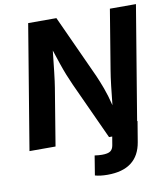

<svg xmlns="http://www.w3.org/2000/svg" viewBox="-99 -811 969 1106"><g transform="rotate(-10 385.5 -258.0)"><path d="M367.2 203.6 385.7 89.8Q409.7 93.3 428.7 93.3Q463.4 93.3 477.8 83Q492.2 72.8 496.1 49.3L504.4 0H485.8L332.5 -334Q317.9 -366.2 305.7 -397Q293.5 -427.7 281.2 -463.9Q269 -500 253.4 -547.4Q246.1 -478 239.7 -422.6Q233.4 -367.2 228 -334.5L172.9 0H20.5L141.1 -727.5H306.2L474.6 -359.4Q489.7 -325.2 506.1 -281Q522.5 -236.8 537.1 -177.2Q542.5 -231.4 548.8 -286.4Q555.2 -341.3 561.5 -378.4L619.1 -727.5H771.5L661.1 -62.5H663.6L643.6 57.6Q617.7 212.4 440.9 212.4Q397 212.4 367.2 203.6Z"/></g></svg>

Font: Inter
Style: Bold Italic
Weight: 700
Italic angle: -9.39999°
Designer: Rasmus Andersson
Foundry: rsms
Version: Version 4.001;git-9221beed3